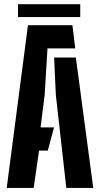

<svg xmlns="http://www.w3.org/2000/svg" viewBox="-20 -924 492 944"><path d="M13 0 117.5 -800H336L350 -686H213.5L199.5 -456.5L179.5 -297.5H245.5L215 -183.5H172L145.5 0ZM306 0 254.5 -457.5 246 -641H353L438.5 0ZM68.5 -903.5H374.5V-840H68.5Z"/></svg>

Font: Big Shoulders Stencil Display Thin ExtraBold
Style: Regular
Weight: 800
Version: Version 2.001